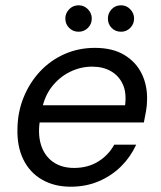

<svg xmlns="http://www.w3.org/2000/svg" viewBox="-20 -694 610 726"><path d="M247 12Q185 12 138.5 -15Q92 -42 68 -91.5Q44 -141 46 -208Q47 -272 70 -327.5Q93 -383 132 -424.5Q171 -466 224 -489.5Q277 -513 339 -513Q406 -513 450.5 -486Q495 -459 516.5 -414Q538 -369 536 -314Q536 -296 532 -273Q528 -250 524 -231H111L122 -296H453Q459 -343 444.5 -375Q430 -407 400 -424.5Q370 -442 328 -442Q285 -442 245 -422.5Q205 -403 176 -366Q147 -329 137 -273L132 -245Q122 -190 134.5 -148Q147 -106 179.5 -82.5Q212 -59 260 -59Q312 -59 351 -83Q390 -107 412 -147H495Q474 -101 438.5 -65.5Q403 -30 354.5 -9Q306 12 247 12ZM277 -574Q256 -574 241.5 -588.5Q227 -603 227 -624Q227 -644 241.5 -659Q256 -674 277 -674Q298 -674 312.5 -659Q327 -644 327 -624Q327 -603 312.5 -588.5Q298 -574 277 -574ZM438 -574Q416 -574 402 -588.5Q388 -603 388 -624Q388 -644 402 -659Q416 -674 438 -674Q458 -674 472.5 -659Q487 -644 487 -624Q487 -603 472.5 -588.5Q458 -574 438 -574Z"/></svg>

Font: DM Sans 18pt
Style: Italic
Weight: 400
Italic angle: -10°
Designer: Colophon Foundry, Jonny Pinhorn
Foundry: Colophon Foundry
Version: Version 4.004;gftools[0.9.30]